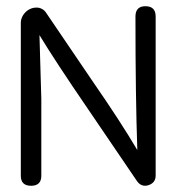

<svg xmlns="http://www.w3.org/2000/svg" viewBox="-20 -592 569 618"><path d="M481 -539C481 -561 470 -572 448 -572C427 -572 416 -561 416 -539C416 -366 418 -223 422 -109C386 -170 338 -244 277 -332L127 -553C122 -560 114 -565 105 -567C72 -572 47 -544 47 -519V-26C47 -5 58 6 80 6C102 6 113 -5 113 -26V-274L107 -479C139 -426 192 -345 266 -237L421 -9C430 4 443 9 458 4C473 -1 481 -11 481 -27Z"/></svg>

Font: GFS Philostratos
Style: Regular
Weight: 400
Designer: George D. Matthiopoulos
Foundry: George D. Matthiopoulos
Version: Version 1.000